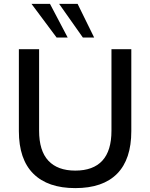

<svg xmlns="http://www.w3.org/2000/svg" viewBox="-20 -958 773 987"><path d="M367 9Q226 9 151.5 -65Q77 -139 77 -284V-705H181V-286Q181 -183 228.5 -132Q276 -81 367 -81Q459 -81 506 -132Q553 -183 553 -286V-705H655V-284Q655 -139 582 -65Q509 9 367 9ZM406 -765 284 -938H379L464 -765ZM271 -765 142 -938H237L328 -765Z"/></svg>

Font: Nunito Sans 12pt ExtraLight SemiBold
Style: Regular
Weight: 600
Version: Version 3.101;gftools[0.9.27]